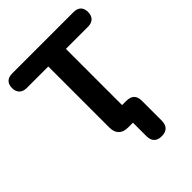

<svg xmlns="http://www.w3.org/2000/svg" viewBox="-258 -827 1126 1126"><g transform="rotate(-45 304.5 -264.5)"><path d="M411 176C452 176 475 154 475 111V-54C475 -97 453 -118 409 -118H375V-584H558C599 -584 620 -607 620 -645C620 -684 599 -705 558 -705H51C11 -705 -11 -684 -11 -645C-11 -607 11 -584 51 -584H229V-77C229 -27 257 0 306 0H347V111C347 154 369 176 411 176Z"/></g></svg>

Font: SN Pro
Style: Bold
Weight: 700
Designer: Tobias Whetton
Foundry: Supernotes
Version: Version 1.003;Glyphs 3.3 (3324)